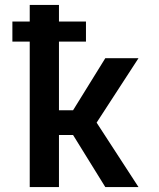

<svg xmlns="http://www.w3.org/2000/svg" viewBox="-20 -755 640 775"><path d="M405 0 275 -210H218V0H100V-587H30V-668H100V-735H218V-668H327V-587H218V-310H275L405 -520H539L370 -260L539 0Z"/></svg>

Font: Iosevka Extended
Style: Bold
Weight: 700
Width: 7
Monospace: yes
Designer: Belleve Invis
Foundry: Belleve Invis
Version: Version 32.5.0; ttfautohint (v1.8.4)